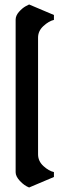

<svg xmlns="http://www.w3.org/2000/svg" viewBox="-20 -790 261 857"><path d="M49.8 -21V-702.1Q49.8 -720.2 64.7 -737.1Q79.6 -753.9 94.7 -762.2L109.9 -770L220.7 -723.1V-701.2Q197.8 -695.8 173.8 -673.8Q149.9 -651.9 149.9 -622.1V-101.1Q149.9 -70.8 173.8 -48.8Q197.8 -26.9 220.7 -22V0L109.9 46.9Q87.9 38.1 68.8 17.6Q49.8 -2.9 49.8 -21Z"/></svg>

Font: Bokor
Style: Regular
Weight: 400
Designer: Danh Hong
Foundry: Danh Hong
Version: Version 8.002; ttfautohint (v1.8.3)